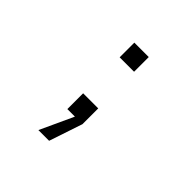

<svg xmlns="http://www.w3.org/2000/svg" viewBox="-169 -646 989 989"><g transform="rotate(45 325.0 -152.0)"><path d="M269 0V-115H379V0L318 182H240L324 0ZM271 -379V-486H376V-379Z"/></g></svg>

Font: Azeret Mono Light
Style: Regular
Weight: 300
Designer: Martin Vácha
Foundry: Displaay
Version: Version 1.002